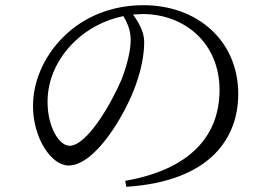

<svg xmlns="http://www.w3.org/2000/svg" viewBox="-20 -715 1040 739"><path d="M492 -659 528 -661C693 -661 825 -547 825 -369C825 -188 707 -62 462 -19L466 4C793 -17 897 -187 897 -353C897 -560 738 -695 532 -695C425 -695 322 -661 240 -588C155 -512 107 -408 107 -307C107 -184 177 -78 244 -78C346 -78 462 -272 504 -392C524 -449 535 -505 535 -553C535 -592 515 -627 492 -659ZM455 -653C472 -623 483 -597 483 -561C483 -516 466 -455 447 -407C406 -312 314 -154 248 -154C207 -154 163 -227 163 -323C163 -411 202 -492 266 -554C317 -604 385 -639 455 -653Z"/></svg>

Font: Harano Aji Mincho K1
Style: Regular
Weight: 400
Foundry: Masamichi Hosoda
Version: HaranoAjiMinchoK1-Regular version 20230610;ttx 4.39.4